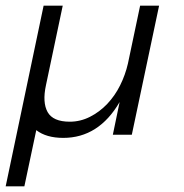

<svg xmlns="http://www.w3.org/2000/svg" viewBox="-82 -475 648 677"><path d="M382.8 0H315.9L339.8 -115.2Q266.1 11.2 141.1 11.2Q81.1 11.2 45.9 -16.1L3.9 182.1H-62L71.8 -455.1H139.2L80.1 -174.8Q66.9 -113.8 85.9 -79.8Q105 -45.9 164.1 -45.9Q201.2 -45.9 235.1 -63Q269 -80.1 296.1 -108.6Q323.2 -137.2 341.6 -174.1Q359.9 -210.9 369.1 -251L412.1 -455.1H479Z"/></svg>

Font: Anonymous Pro
Style: Italic
Weight: 400
Italic angle: -12°
Monospace: yes
Designer: Mark Simonson
Version: Version 1.003